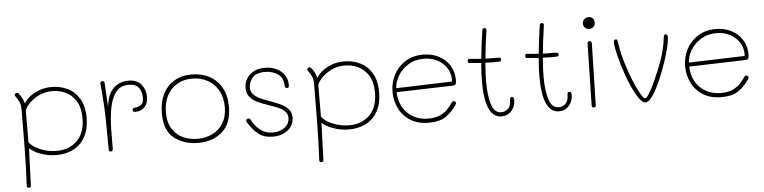

<svg xmlns="http://www.w3.org/2000/svg" viewBox="-51 -949 5723 1438"><g transform="rotate(-5 2811.0 -230.0)"><path d="M592 -260Q592 -177 560.5 -119Q529 -61 473 -31.5Q417 -2 344 -2Q295 -2 252.5 -14Q210 -26 182 -42Q154 -58 142 -70Q138 71 132 207Q131 216 128 220Q125 224 117 224Q99 224 101 204Q108 64 109 -33L110 -98Q112 -222 112 -359Q112 -398 103 -419Q94 -440 75 -466Q70 -473 70 -476Q70 -482 76 -487Q82 -492 88 -492Q92 -492 95 -490Q98 -488 101 -485Q110 -476 124 -450.5Q138 -425 141 -406Q150 -426 177.5 -451Q205 -476 250 -494.5Q295 -513 351 -513Q414 -513 469 -487Q524 -461 558 -404.5Q592 -348 592 -260ZM561 -260Q561 -340 530 -389.5Q499 -439 451.5 -460.5Q404 -482 353 -482Q293 -482 245 -456.5Q197 -431 170 -398.5Q143 -366 143 -349Q143 -201 142 -117Q162 -84 221.5 -58.5Q281 -33 347 -33Q443 -33 502 -92Q561 -151 561 -260Z M1056 -378Q1056 -326 1028 -299.5Q1000 -273 961 -273Q949 -273 944.5 -276.5Q940 -280 940 -288Q940 -296 944 -299.5Q948 -303 956 -304Q986 -307 1005.5 -320.5Q1025 -334 1025 -377Q1025 -417 1003 -448Q981 -479 925 -479Q852 -479 816 -414Q780 -349 771 -228Q767 -174 767 -70V-14Q767 7 751 7Q743 7 739.5 2.5Q736 -2 736 -13L734 -226Q733 -331 719 -485L717 -507V-509Q717 -516 722 -520Q727 -524 734 -524Q749 -524 749 -507L759 -327Q769 -422 814.5 -466Q860 -510 926 -510Q993 -510 1024.5 -470.5Q1056 -431 1056 -378Z M1156 -246Q1156 -325 1185 -385.5Q1214 -446 1269.5 -480.5Q1325 -515 1404 -515Q1477 -515 1535.5 -484.5Q1594 -454 1627.5 -394Q1661 -334 1661 -250Q1661 -125 1590.5 -62.5Q1520 0 1408 0Q1305 0 1230.5 -56Q1156 -112 1156 -246ZM1630 -251Q1630 -322 1601 -374.5Q1572 -427 1520.5 -455.5Q1469 -484 1405 -484Q1340 -484 1290.5 -455Q1241 -426 1214 -372.5Q1187 -319 1187 -249Q1187 -169 1220 -120.5Q1253 -72 1302.5 -51.5Q1352 -31 1407 -31Q1467 -31 1517.5 -55Q1568 -79 1599 -128.5Q1630 -178 1630 -251Z M1788 -117Q1781 -128 1781 -133Q1781 -140 1786.5 -145Q1792 -150 1800 -150Q1806 -150 1810 -145.5Q1814 -141 1822 -126Q1877 -29 1972 -29Q2028 -29 2063 -57.5Q2098 -86 2098 -127Q2098 -156 2079.5 -175.5Q2061 -195 2034 -207Q2007 -219 1961 -235Q1908 -253 1875 -268.5Q1842 -284 1819.5 -310.5Q1797 -337 1797 -378Q1797 -413 1814 -444.5Q1831 -476 1866 -496.5Q1901 -517 1953 -517Q2027 -517 2074.5 -477Q2122 -437 2122 -374Q2122 -361 2118.5 -356.5Q2115 -352 2107 -352Q2090 -352 2090 -370Q2090 -430 2049 -458Q2008 -486 1952 -486Q1883 -486 1856 -451Q1829 -416 1829 -379Q1829 -349 1848 -328.5Q1867 -308 1895 -294.5Q1923 -281 1970 -265Q2022 -246 2053.5 -231Q2085 -216 2107 -190.5Q2129 -165 2129 -128Q2129 -93 2110 -63.5Q2091 -34 2055 -16Q2019 2 1971 2Q1904 2 1863 -30Q1822 -62 1788 -117Z M2791 -260Q2791 -177 2759.5 -119Q2728 -61 2672 -31.5Q2616 -2 2543 -2Q2494 -2 2451.5 -14Q2409 -26 2381 -42Q2353 -58 2341 -70Q2337 71 2331 207Q2330 216 2327 220Q2324 224 2316 224Q2298 224 2300 204Q2307 64 2308 -33L2309 -98Q2311 -222 2311 -359Q2311 -398 2302 -419Q2293 -440 2274 -466Q2269 -473 2269 -476Q2269 -482 2275 -487Q2281 -492 2287 -492Q2291 -492 2294 -490Q2297 -488 2300 -485Q2309 -476 2323 -450.5Q2337 -425 2340 -406Q2349 -426 2376.5 -451Q2404 -476 2449 -494.5Q2494 -513 2550 -513Q2613 -513 2668 -487Q2723 -461 2757 -404.5Q2791 -348 2791 -260ZM2760 -260Q2760 -340 2729 -389.5Q2698 -439 2650.5 -460.5Q2603 -482 2552 -482Q2492 -482 2444 -456.5Q2396 -431 2369 -398.5Q2342 -366 2342 -349Q2342 -201 2341 -117Q2361 -84 2420.5 -58.5Q2480 -33 2546 -33Q2642 -33 2701 -92Q2760 -151 2760 -260Z M2891 -253Q2891 -321 2921 -380Q2951 -439 3008 -475.5Q3065 -512 3143 -512Q3210 -512 3262 -484.5Q3314 -457 3343 -409.5Q3372 -362 3372 -302Q3372 -277 3366 -269Q3360 -261 3338 -261L2922 -249Q2922 -190 2948.5 -140Q2975 -90 3025.5 -60.5Q3076 -31 3143 -31Q3194 -31 3229.5 -47.5Q3265 -64 3285 -85Q3305 -106 3330 -141Q3333 -145 3339 -145Q3346 -145 3352 -140.5Q3358 -136 3358 -129Q3358 -124 3352 -116Q3319 -66 3272.5 -33Q3226 0 3142 0Q3060 0 3003.5 -36Q2947 -72 2919 -130Q2891 -188 2891 -253ZM3336 -292Q3340 -292 3341.5 -294Q3343 -296 3343 -304Q3343 -354 3317.5 -394Q3292 -434 3247 -457.5Q3202 -481 3146 -481Q3078 -481 3027 -448.5Q2976 -416 2949 -368.5Q2922 -321 2922 -279Z M3794 -112Q3794 -68 3765 -34Q3736 0 3689 0Q3565 0 3565 -274Q3565 -330 3572 -412Q3515 -416 3484 -419Q3477 -420 3474.5 -424Q3472 -428 3472 -435Q3472 -443 3476.5 -447Q3481 -451 3487 -450Q3545 -444 3575 -443Q3584 -537 3601 -653Q3602 -662 3606 -666Q3610 -670 3617 -670Q3624 -670 3628.5 -666Q3633 -662 3632 -653Q3614 -528 3606 -441Q3638 -440 3706 -440Q3723 -440 3723 -424Q3723 -410 3706 -410L3664 -409Q3645 -409 3603 -411Q3596 -324 3596 -269Q3596 -164 3617 -97.5Q3638 -31 3690 -31Q3718 -31 3740.5 -51Q3763 -71 3763 -117Q3763 -127 3766 -132.5Q3769 -138 3778 -138Q3787 -138 3790.5 -132.5Q3794 -127 3794 -112Z M4226 -112Q4226 -68 4197 -34Q4168 0 4121 0Q3997 0 3997 -274Q3997 -330 4004 -412Q3947 -416 3916 -419Q3909 -420 3906.5 -424Q3904 -428 3904 -435Q3904 -443 3908.5 -447Q3913 -451 3919 -450Q3977 -444 4007 -443Q4016 -537 4033 -653Q4034 -662 4038 -666Q4042 -670 4049 -670Q4056 -670 4060.5 -666Q4065 -662 4064 -653Q4046 -528 4038 -441Q4070 -440 4138 -440Q4155 -440 4155 -424Q4155 -410 4138 -410L4096 -409Q4077 -409 4035 -411Q4028 -324 4028 -269Q4028 -164 4049 -97.5Q4070 -31 4122 -31Q4150 -31 4172.5 -51Q4195 -71 4195 -117Q4195 -127 4198 -132.5Q4201 -138 4210 -138Q4219 -138 4222.5 -132.5Q4226 -127 4226 -112Z M4356 -638Q4356 -657 4369 -670.5Q4382 -684 4402 -684Q4421 -684 4433 -671.5Q4445 -659 4445 -639Q4445 -619 4431.5 -607Q4418 -595 4400 -595Q4382 -595 4369 -607.5Q4356 -620 4356 -638ZM4368 -21 4378 -484Q4378 -504 4394 -504Q4402 -504 4406 -499.5Q4410 -495 4410 -484L4399 -22Q4399 -6 4384 -6Q4368 -6 4368 -21Z M4637 -230Q4611 -303 4593 -375Q4575 -447 4575 -477Q4575 -490 4579 -495Q4583 -500 4591 -500Q4598 -500 4600.5 -496Q4603 -492 4605 -482Q4612 -431 4624.5 -378Q4637 -325 4665 -246Q4695 -161 4726.5 -101Q4758 -41 4772 -41Q4786 -41 4817.5 -98.5Q4849 -156 4885 -245Q4918 -327 4932 -382Q4946 -437 4951 -486Q4952 -505 4966 -505Q4981 -505 4981 -481Q4981 -449 4962.5 -380Q4944 -311 4915 -235Q4879 -139 4840.5 -74.5Q4802 -10 4773 -10Q4744 -10 4707 -73.5Q4670 -137 4637 -230Z M5091 -253Q5091 -321 5121 -380Q5151 -439 5208 -475.5Q5265 -512 5343 -512Q5410 -512 5462 -484.5Q5514 -457 5543 -409.5Q5572 -362 5572 -302Q5572 -277 5566 -269Q5560 -261 5538 -261L5122 -249Q5122 -190 5148.5 -140Q5175 -90 5225.5 -60.5Q5276 -31 5343 -31Q5394 -31 5429.5 -47.5Q5465 -64 5485 -85Q5505 -106 5530 -141Q5533 -145 5539 -145Q5546 -145 5552 -140.5Q5558 -136 5558 -129Q5558 -124 5552 -116Q5519 -66 5472.5 -33Q5426 0 5342 0Q5260 0 5203.5 -36Q5147 -72 5119 -130Q5091 -188 5091 -253ZM5536 -292Q5540 -292 5541.5 -294Q5543 -296 5543 -304Q5543 -354 5517.5 -394Q5492 -434 5447 -457.5Q5402 -481 5346 -481Q5278 -481 5227 -448.5Q5176 -416 5149 -368.5Q5122 -321 5122 -279Z"/></g></svg>

Font: Mali ExtraLight
Style: Regular
Weight: 275
Version: Version 1.000; ttfautohint (v1.6)